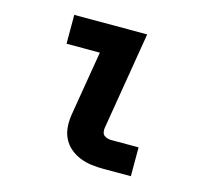

<svg xmlns="http://www.w3.org/2000/svg" viewBox="-82 -613 763 707"><g transform="rotate(15 300.0 -260.0)"><path d="M369 0Q345 0 322 -3Q299 -6 278 -14.5Q257 -23 240 -37.5Q223 -52 213 -72.5Q203 -93 201.5 -116.5Q200 -140 204 -164L245 -410H118V-520H396L334 -146Q333 -138 334.5 -130.5Q336 -123 341.5 -118.5Q347 -114 354.5 -112Q362 -110 369 -110H473V0Z"/></g></svg>

Font: Iosevka SS04 XBd Ex
Style: Italic
Weight: 800
Width: 7
Italic angle: -9°
Monospace: yes
Designer: Belleve Invis
Foundry: Belleve Invis
Version: Version 19.0.0; ttfautohint (v1.8.4)